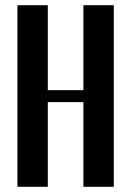

<svg xmlns="http://www.w3.org/2000/svg" viewBox="-20 -719 504 739"><path d="M164 -699V-372H301V-699H418V0H301V-326H164V0H47V-699Z"/></svg>

Font: Moniqa ExtBd Paragraph
Style: Regular
Weight: 800
Designer: Rajesh Rajput
Foundry: Rajesh Rajput
Version: Version 1.000